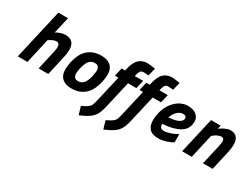

<svg xmlns="http://www.w3.org/2000/svg" viewBox="-76 -1387 3005 2311"><g transform="rotate(30 1427.0 -231.0)"><path d="M72 0 232 -700H366L313 -471Q341 -488 373.5 -499.5Q406 -511 441 -511Q490 -511 518.5 -493.5Q547 -476 559.5 -443.5Q572 -411 570 -365Q568 -319 555 -262L496 0H362L421 -263Q427 -287 430 -310Q433 -333 430 -351Q427 -369 417 -379.5Q407 -390 386 -390Q361 -390 332.5 -376Q304 -362 284 -347L206 0Z M942 -511Q1007 -511 1045.5 -489.5Q1084 -468 1101.5 -432Q1119 -396 1118.5 -347.5Q1118 -299 1106 -245Q1094 -191 1072.5 -144Q1051 -97 1017 -62.5Q983 -28 935 -8Q887 12 822 12Q757 12 718.5 -10Q680 -32 662.5 -68.5Q645 -105 645.5 -154Q646 -203 658 -257Q670 -311 691.5 -357.5Q713 -404 747 -438Q781 -472 829 -491.5Q877 -511 942 -511ZM849 -104Q877 -104 896.5 -115.5Q916 -127 930.5 -146.5Q945 -166 954.5 -192.5Q964 -219 971 -250Q978 -281 981 -307.5Q984 -334 978.5 -353.5Q973 -373 958.5 -384Q944 -395 916 -395Q888 -395 868 -384Q848 -373 834 -353.5Q820 -334 810 -307.5Q800 -281 793 -250Q786 -219 783.5 -192.5Q781 -166 786 -146.5Q791 -127 806 -115.5Q821 -104 849 -104Z M1249 -383H1200L1227 -499H1276L1281 -522Q1304 -623 1349.5 -666.5Q1395 -710 1470 -710Q1482 -710 1500 -707.5Q1518 -705 1535 -703Q1554 -700 1576 -697L1549 -587Q1537 -588 1526 -589Q1515 -590 1503 -591Q1491 -592 1479 -592Q1450 -592 1436.5 -573Q1423 -554 1415 -521L1410 -499H1526L1499 -383H1383L1296 -5Q1284 47 1268.5 83.5Q1253 120 1227.5 147.5Q1202 175 1162 198.5Q1122 222 1061 248L1028 137Q1067 118 1090 104Q1113 90 1127 75.5Q1141 61 1148 42Q1155 23 1162 -6Z M1592 -383H1543L1570 -499H1619L1624 -522Q1647 -623 1692.5 -666.5Q1738 -710 1813 -710Q1825 -710 1843 -707.5Q1861 -705 1878 -703Q1897 -700 1919 -697L1892 -587Q1880 -588 1869 -589Q1858 -590 1846 -591Q1834 -592 1822 -592Q1793 -592 1779.5 -573Q1766 -554 1758 -521L1753 -499H1869L1842 -383H1726L1639 -5Q1627 47 1611.5 83.5Q1596 120 1570.5 147.5Q1545 175 1505 198.5Q1465 222 1404 248L1371 137Q1410 118 1433 104Q1456 90 1470 75.5Q1484 61 1491 42Q1498 23 1505 -6Z M2224 -48Q2212 -40 2191 -30Q2170 -20 2144 -11Q2118 -2 2088 4Q2058 10 2028 10Q1940 10 1902.5 -33Q1865 -76 1865 -152Q1865 -203 1879 -257Q1895 -321 1924 -368Q1953 -415 1989.5 -446.5Q2026 -478 2066 -493.5Q2106 -509 2145 -509Q2222 -509 2265 -473.5Q2308 -438 2308 -381Q2308 -365 2304.5 -346Q2301 -327 2293.5 -308.5Q2286 -290 2273 -272.5Q2260 -255 2242 -241Q2215 -220 2180.5 -206.5Q2146 -193 2111 -184.5Q2076 -176 2043.5 -172Q2011 -168 1987 -167Q1984 -155 1985.5 -143.5Q1987 -132 1993 -122.5Q1999 -113 2011 -107Q2023 -101 2041 -101Q2060 -101 2085.5 -106.5Q2111 -112 2136.5 -121Q2162 -130 2185 -141Q2208 -152 2224 -163ZM2140 -396Q2123 -396 2104.5 -388Q2086 -380 2068 -364Q2050 -348 2034.5 -324Q2019 -300 2008 -269Q2036 -272 2068 -277Q2100 -282 2127 -292Q2154 -302 2172 -319Q2190 -336 2190 -363Q2190 -378 2177.5 -387Q2165 -396 2140 -396Z M2356 0 2470 -499H2604L2593 -448Q2602 -457 2619 -468Q2636 -479 2656 -488.5Q2676 -498 2696.5 -504.5Q2717 -511 2735 -511Q2778 -511 2805 -493.5Q2832 -476 2844 -443Q2856 -410 2854 -364Q2852 -318 2839 -261L2780 0H2646L2705 -261Q2711 -286 2715 -309Q2719 -332 2718 -350Q2717 -368 2708.5 -378.5Q2700 -389 2679 -389Q2654 -389 2623.5 -374Q2593 -359 2565 -333L2490 0Z"/></g></svg>

Font: Panefresco 999wt
Style: Italic
Weight: 900
Version: Version 1.001